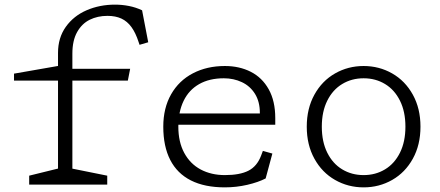

<svg xmlns="http://www.w3.org/2000/svg" viewBox="-20 -797 1900 829"><path d="M106 -38.5 242 -72 230.5 -45V-469.5V-568.5Q230.5 -634 264.2 -681.2Q298 -728.5 354.2 -752.8Q410.5 -777 476.5 -777Q507 -777 536.5 -771.2Q566 -765.5 593.5 -752.5L620 -614.5L582.5 -603.5L578.5 -615.5Q565.5 -655.5 547.5 -680.2Q529.5 -705 504.2 -716.8Q479 -728.5 444 -728.5Q401.5 -728.5 367.5 -711.8Q333.5 -695 313 -658.5Q292.5 -622 292.5 -565.5V-469.5V-40L277 -72L443 -38.5V0H106ZM40.5 -479 258 -517V-500H542L532 -449H40.5Z M685 -250Q685 -330.5 718.8 -389.8Q752.5 -449 813 -480.5Q873.5 -512 951 -512Q1013.5 -512 1062.8 -487Q1112 -462 1140.2 -411.5Q1168.5 -361 1168.5 -287V-258.5H727.5V-307H1126L1102 -288V-309.5Q1102 -358 1081 -391.8Q1060 -425.5 1024.5 -442.2Q989 -459 946.5 -459Q884 -459 839.8 -433.8Q795.5 -408.5 772.8 -361.5Q750 -314.5 750 -250Q750 -184 775.5 -136.8Q801 -89.5 846.5 -65.2Q892 -41 951 -41Q1015.5 -41 1052.8 -60Q1090 -79 1107.5 -125.5L1115 -145.5L1156 -134L1127 -26.5Q1095 -10 1047.8 1Q1000.5 12 950.5 12Q863.5 12 804.2 -18Q745 -48 715 -106.5Q685 -165 685 -250Z M1304.5 -250Q1304.5 -328.5 1337.5 -388.2Q1370.5 -448 1426.8 -480Q1483 -512 1550 -512Q1617 -512 1673.2 -480Q1729.5 -448 1762.5 -388.2Q1795.5 -328.5 1795.5 -250Q1795.5 -171.5 1762.5 -111.8Q1729.5 -52 1673.2 -20Q1617 12 1550 12Q1483 12 1426.8 -20Q1370.5 -52 1337.5 -111.8Q1304.5 -171.5 1304.5 -250ZM1730.5 -250Q1730.5 -315 1707 -362.2Q1683.5 -409.5 1642.5 -434.2Q1601.5 -459 1550 -459Q1498.5 -459 1457.5 -434.2Q1416.5 -409.5 1393 -362.2Q1369.5 -315 1369.5 -250Q1369.5 -185 1393 -137.8Q1416.5 -90.5 1457.5 -65.8Q1498.5 -41 1550 -41Q1601.5 -41 1642.5 -65.8Q1683.5 -90.5 1707 -137.8Q1730.5 -185 1730.5 -250Z"/></svg>

Font: Monaspace Xenon Var
Style: Regular
Weight: 400
Designer: Riley Cran and the Lettermatic Team
Version: Version 1.000 (Monaspace Xenon Var)